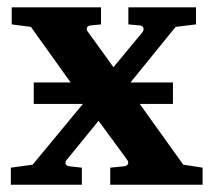

<svg xmlns="http://www.w3.org/2000/svg" viewBox="-20 -508 586 528"><path d="M364.3 -222.2 483.9 -55.2 537.1 -46.9V0H283.2V-46.9L321.8 -50.8Q329.6 -51.8 331.8 -56.9Q334 -62 330.1 -67.9L251 -175.8L163.1 -67.9Q158.7 -62.5 160.6 -57.1Q162.6 -51.8 169.9 -50.8L205.1 -46.9V0H9.8V-46.9L69.8 -55.2L208 -222.2H72.8V-281.2H174.3L64.9 -434.1L12.2 -440.9V-487.8H257.8V-440.9L229 -438Q220.7 -437 219 -431.2Q217.3 -425.3 222.2 -419.9L292 -323.2L372.1 -419.9Q376 -425.3 374.3 -431.2Q372.6 -437 365.2 -438L333 -440.9V-487.8H519V-440.9L462.9 -434.1L338.9 -281.2H455.6V-222.2Z"/></svg>

Font: Charis SIL
Style: Bold
Weight: 700
Foundry: SIL International
Version: Version 4.112